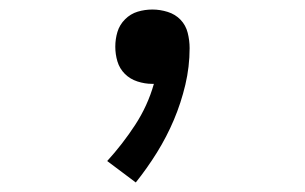

<svg xmlns="http://www.w3.org/2000/svg" viewBox="-20 -168 640 403"><path d="M265 215 205 170Q237 135 263.5 94.5Q290 54 303 8Q302 8 301 8Q300 8 299 8Q284 8 268.5 3Q253 -2 242 -13Q231 -24 226.5 -39Q222 -54 222 -70Q222 -86 226.5 -101Q231 -116 242.5 -127.5Q254 -139 269 -143.5Q284 -148 300 -148Q316 -148 332 -143Q348 -138 359 -126.5Q370 -115 374 -99Q378 -83 378 -67Q378 -28 369 10Q360 48 345 83.5Q330 119 309.5 152Q289 185 265 215Z"/></svg>

Font: Iosevka Meiseki Sans
Style: Regular
Weight: 400
Monospace: yes
Designer: Belleve Invis
Foundry: Belleve Invis
Version: Version 11.2.6; ttfautohint (v1.8.4)